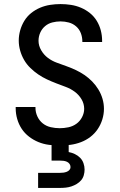

<svg xmlns="http://www.w3.org/2000/svg" viewBox="-20 -702 590 942"><path d="M273 12Q246 12 219.5 8.5Q193 5 168.5 -5Q144 -15 122.5 -31.5Q101 -48 86.5 -70Q72 -92 64.5 -118Q57 -144 57 -170V-177H154V-173Q154 -151 163.5 -130.5Q173 -110 190 -96.5Q207 -83 229 -78Q251 -73 273 -73Q294 -73 315.5 -77.5Q337 -82 354.5 -94.5Q372 -107 382.5 -127Q393 -147 393 -168Q393 -193 380 -215Q367 -237 346.5 -252Q326 -267 303 -275.5Q280 -284 256.5 -293Q233 -302 210.5 -312.5Q188 -323 167.5 -337Q147 -351 129 -368.5Q111 -386 98.5 -407.5Q86 -429 79 -453.5Q72 -478 72 -503Q72 -528 79 -553Q86 -578 99.5 -600Q113 -622 133 -638Q153 -654 176.5 -664Q200 -674 225.5 -678Q251 -682 277 -682Q303 -682 328.5 -678Q354 -674 377.5 -664Q401 -654 421 -638Q441 -622 454.5 -600Q468 -578 474.5 -553Q481 -528 481 -502V-496H384V-499Q384 -520 376.5 -539.5Q369 -559 353.5 -572.5Q338 -586 318 -591.5Q298 -597 277 -597Q257 -597 237 -592Q217 -587 201.5 -574Q186 -561 177.5 -542Q169 -523 169 -502Q169 -478 182 -455.5Q195 -433 215 -418Q235 -403 258.5 -394.5Q282 -386 305.5 -377.5Q329 -369 351.5 -358.5Q374 -348 394.5 -334Q415 -320 432.5 -302Q450 -284 463 -262.5Q476 -241 483 -217Q490 -193 490 -168Q490 -142 482 -116Q474 -90 459 -68Q444 -46 423 -30Q402 -14 377 -4.5Q352 5 325.5 8.5Q299 12 273 12ZM167 220V146H275Q283 146 291 145Q299 144 307 141Q315 138 320.5 132Q326 126 326 118Q326 109 321 102Q316 95 308 91.5Q300 88 291.5 87Q283 86 275 86H233V-73H317V44Q333 47 347.5 54Q362 61 373 72Q384 83 389.5 98.5Q395 114 395 130Q395 144 391 158Q387 172 378 182.5Q369 193 356.5 200.5Q344 208 330.5 212.5Q317 217 303 218.5Q289 220 275 220Z"/></svg>

Font: Lode Dark
Style: Bold
Weight: 700
Monospace: yes
Designer: Belleve Invis
Foundry: Belleve Invis
Version: Version 29.2.0; ttfautohint (v1.8.3)